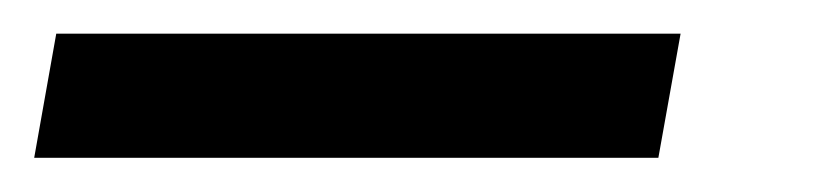

<svg xmlns="http://www.w3.org/2000/svg" viewBox="-73 -20 490 114"><path d="M317.9 73.7H-52.7L-39.6 0H331.1Z"/></svg>

Font: MAUL Condensed Italic
Style: Condenced Regular Italic
Weight: 400
Italic angle: -12°
Designer: MAUL
Version: Version 1.0; 2020; ttfautohint (v1.8.3)